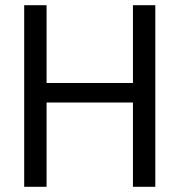

<svg xmlns="http://www.w3.org/2000/svg" viewBox="-20 -718 690 738"><path d="M491 0V-698H577V0ZM73 0V-698H159V0ZM146 -324V-399H504V-324Z"/></svg>

Font: Azeret Mono Light
Style: Regular
Weight: 300
Designer: Martin Vácha
Foundry: Displaay
Version: Version 1.002